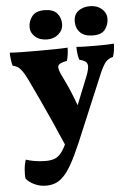

<svg xmlns="http://www.w3.org/2000/svg" viewBox="-61 -712 690 1005"><g transform="rotate(-5 284.5 -209.0)"><path d="M398 -298Q419 -349 411 -367.5Q403 -386 371 -392Q366 -404 363.5 -423Q361 -442 361 -461Q384 -459 410.5 -458.5Q437 -458 462 -458Q487 -458 511.5 -458.5Q536 -459 558 -461Q558 -446 555.5 -426.5Q553 -407 547 -392Q522 -385 508.5 -369.5Q495 -354 477 -313L330 37Q301 105 277.5 147Q254 189 232 211Q210 233 188 241Q166 249 140 249Q108 249 79.5 235.5Q51 222 36 203Q33 185 35.5 155.5Q38 126 46 104Q63 110 90 115Q117 120 149 120Q183 120 203.5 109.5Q224 99 241 72Q246 65 257 43Q232 -16 203.5 -79.5Q175 -143 147 -203Q119 -263 95 -313Q80 -344 68 -360Q56 -376 45 -382.5Q34 -389 20 -392Q16 -405 13.5 -424.5Q11 -444 11 -461Q40 -459 78 -458.5Q116 -458 154 -458Q194 -458 239.5 -458.5Q285 -459 315 -461Q315 -443 312 -423Q309 -403 305 -392Q263 -385 258 -369Q253 -353 277 -307Q293 -275 309.5 -236.5Q326 -198 341 -156ZM454 -513Q409 -513 386.5 -535.5Q364 -558 364 -594Q364 -629 388 -648Q412 -667 450 -667Q487 -667 511.5 -646Q536 -625 536 -594Q536 -563 517.5 -538Q499 -513 454 -513ZM213 -513Q174 -513 150 -534Q126 -555 126 -585Q126 -617 146 -642Q166 -667 210 -667Q256 -667 276.5 -644Q297 -621 297 -587Q297 -556 273 -534.5Q249 -513 213 -513Z"/></g></svg>

Font: Vollkorn ExtraBold
Style: Regular
Weight: 800
Designer: Friedrich Althausen
Foundry: Friedrich Althausen
Version: Version 5.000; ttfautohint (v1.8.3)